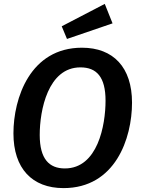

<svg xmlns="http://www.w3.org/2000/svg" viewBox="-20 -951 723 986"><path d="M518 -931 297 -816 324 -751 558 -831ZM401 -706C135 -706 49 -447 49 -266C49 -86 145 15 306 15C572 15 658 -240 658 -424C658 -605 562 -706 401 -706ZM393 -605C476 -605 522 -556 522 -434C522 -308 482 -86 313 -86C233 -86 184 -134 184 -258C184 -384 226 -605 393 -605Z"/></svg>

Font: Fira Sans Medium
Style: Italic
Weight: 500
Italic angle: -8°
Designer: bBox Type GmbH & Carrois Corporate GbR & Edenspiekermann AG
Foundry: bBox Type GmbH & Carrois Corporate GbR & Edenspiekermann AG
Version: Version 4.301;PS 004.301;hotconv 1.0.88;makeotf.lib2.5.64775